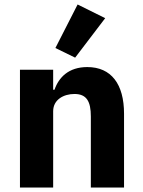

<svg xmlns="http://www.w3.org/2000/svg" viewBox="-20 -836 636 856"><path d="M449 -755 326 -816 227 -622 315 -579ZM217 0V-340C217 -392 264 -417 312 -417C366 -417 385 -384 385 -317V0H533V-329C533 -461 476 -537 369 -537C286 -537 242 -491 223 -436H217V-525H69V0Z"/></svg>

Font: LVC Sans
Style: Bold
Weight: 700
Designer: Mike Abbink, Paul van der Laan, Pieter van Rosmalen
Foundry: Bold Monday
Version: Version 3.0